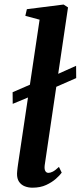

<svg xmlns="http://www.w3.org/2000/svg" viewBox="-20 -838 364 868"><path d="M37.5 -368.5 37 -421 144 -467.5 193.5 -482 324 -540.5 324.5 -485 191 -426.5 139.5 -411ZM182 -90.5Q180 -73.5 184.8 -65Q189.5 -56.5 199 -56.5Q207.5 -56.5 218.5 -62Q229.5 -67.5 246.5 -83.5L259 -57.5Q250.5 -45.5 232.8 -29.8Q215 -14 188.8 -1.8Q162.5 10.5 126.5 10.5Q108 10.5 92 4.2Q76 -2 66.2 -16.2Q56.5 -30.5 57 -53.5Q57 -58 57.8 -65.2Q58.5 -72.5 59.5 -80.5Q60.5 -88.5 61.5 -95L159 -749L94.5 -766.5L101.5 -796.5L267.5 -817.5L287.5 -804.5Z"/></svg>

Font: Merriweather 60pt SemiBold
Style: Italic
Weight: 600
Italic angle: -7.8°
Version: Version 2.101